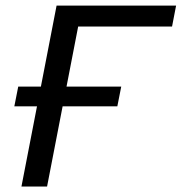

<svg xmlns="http://www.w3.org/2000/svg" viewBox="-20 -679 661 699"><path d="M46.4 -363.8H128.9L186 -658.7H621.1L606.4 -582.5H264.6L222.2 -363.8H421.4L407.2 -292H208L151.4 0H58.1L114.7 -292H32.2Z"/></svg>

Font: Liberation Mono
Style: Italic
Weight: 400
Italic angle: -12°
Monospace: yes
Designer: Steve Matteson
Foundry: Ascender Corporation
Version: Version 2.1.5